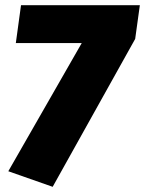

<svg xmlns="http://www.w3.org/2000/svg" viewBox="-20 -700 559 740"><path d="M501 -550 183 20 12 -40 295 -534H41L61 -680H519Z"/></svg>

Font: FiraGO Heavy
Style: Italic
Weight: 900
Italic angle: -8°
Designer: bBox Type GmbH
Foundry: bBox Type GmbH
Version: Version 1.001